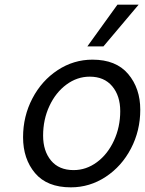

<svg xmlns="http://www.w3.org/2000/svg" viewBox="-20 -797 623 824"><path d="M79 -208Q79 -298 119 -374.5Q159 -451 227.5 -496Q296 -541 377 -541Q478 -541 530 -479.5Q582 -418 582 -326Q582 -236 542 -159.5Q502 -83 433.5 -38Q365 7 284 7Q182 7 130.5 -54Q79 -115 79 -208ZM496 -320Q496 -386 461.5 -427Q427 -468 365 -468Q311 -468 265 -434Q219 -400 192 -342Q165 -284 165 -215Q165 -149 199 -108Q233 -67 296 -67Q350 -67 396 -101Q442 -135 469 -193.5Q496 -252 496 -320ZM355 -598 484 -777H575L424 -598Z"/></svg>

Font: Be Vietnam
Style: Italic
Weight: 400
Italic angle: -9.33299°
Designer: Gabriel Lam
Foundry: TypeRant
Version: Version 3.000